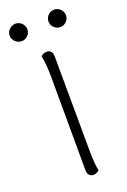

<svg xmlns="http://www.w3.org/2000/svg" viewBox="-142 -707 504 762"><g transform="rotate(-20 110.0 -326.0)"><path d="M29 -587C49 -587 66 -604 66 -624C66 -644 49 -661 29 -661C9 -661 -9 -644 -9 -624C-9 -604 9 -587 29 -587ZM192 -587C212 -587 229 -604 229 -624C229 -644 212 -661 192 -661C172 -661 155 -644 155 -624C155 -604 172 -587 192 -587ZM133 -94 131 -487C131 -504 122 -514 107 -514C94 -514 87 -508 82 -504C87 -484 90 -451 90 -412L91 -19C91 -1 101 9 115 9C128 9 135 3 140 -2C135 -21 133 -54 133 -94Z"/></g></svg>

Font: Arima Koshi ExtraLight
Style: Regular
Weight: 275
Designer: Joana Correia and Natanael Gama
Foundry: NDISCOVER
Version: Version 1.019;PS 001.019;hotconv 1.0.88;makeotf.lib2.5.64775